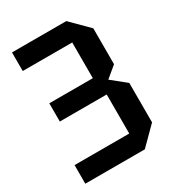

<svg xmlns="http://www.w3.org/2000/svg" viewBox="-171 -797 809 894"><g transform="rotate(-30 233.5 -350.0)"><path d="M343 0H23V-100H317V-310H65V-408H299V-600H33V-700H325L417 -608V-415L358 -366L435 -304V-92Z"/></g></svg>

Font: Tektur SemiCondensed Medium
Style: Regular
Weight: 500
Width: 4
Designer: Adam Jagosz
Foundry: Adam Jagosz
Version: Version 1.005;gftools[0.9.30]